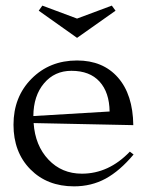

<svg xmlns="http://www.w3.org/2000/svg" viewBox="-20 -640 526 680"><path d="M368.2 -245.1Q367.2 -313 332.5 -351.1Q297.9 -389.2 232.9 -389.2Q173.3 -389.2 136 -345Q98.6 -300.8 98.1 -229ZM27.8 -198.2Q27.8 -296.9 91.8 -361.3Q155.8 -425.8 252.9 -425.8Q344.7 -425.8 397.7 -365.5Q450.7 -305.2 452.1 -196.8L99.1 -204.1Q104.5 -124.5 151.6 -74.7Q198.7 -24.9 270 -24.9Q365.2 -24.9 439.9 -103L453.1 -92.8Q404.3 -34.7 354 -7.3Q303.7 20 242.2 20Q147 20 87.4 -40.5Q27.8 -101.1 27.8 -198.2ZM117.2 -602.1 129.9 -620.1 252.9 -574.2 376 -620.1 389.2 -602.1 252.9 -505.9Z"/></svg>

Font: Halibut
Style: Regular
Weight: 400
Designer: Matteo Maggi
Foundry: Collletttivo
Version: Version 3.080 | FøM Fix